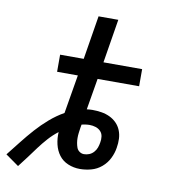

<svg xmlns="http://www.w3.org/2000/svg" viewBox="-142 -809 828 929"><g transform="rotate(10 272.0 -344.5)"><path d="M-56 0Q-29 -34 -2 -68.5Q25 -103 54 -135.5Q83 -168 116 -196.5Q149 -225 186 -246L218 -436H116V-520H232L267 -735H364L329 -520H519V-436H315L289 -282Q297 -283 303.5 -283.5Q310 -284 317 -284Q339 -284 361 -280.5Q383 -277 402 -268Q421 -259 435.5 -244.5Q450 -230 458 -210.5Q466 -191 467 -169Q468 -147 464 -124Q460 -97 447 -71Q434 -45 411.5 -26Q389 -7 361 0.5Q333 8 306 8Q275 8 247.5 -3.5Q220 -15 203 -37.5Q186 -60 179 -89.5Q172 -119 174 -150Q148 -130 126.5 -106Q105 -82 86 -56.5Q67 -31 48 -5Q29 21 9 46ZM313 -66Q326 -66 338.5 -71Q351 -76 360.5 -86.5Q370 -97 374.5 -109.5Q379 -122 381 -135Q384 -150 382 -165Q380 -180 370 -190.5Q360 -201 345.5 -205.5Q331 -210 316 -210Q306 -210 296 -208.5Q286 -207 277 -205L274 -188Q272 -175 270.5 -162.5Q269 -150 269 -138Q269 -126 271 -114Q273 -102 277 -91Q281 -80 291 -73Q301 -66 313 -66Z"/></g></svg>

Font: Iosevka Medium Extended
Style: Italic
Weight: 500
Width: 7
Italic angle: -9°
Monospace: yes
Designer: Belleve Invis
Foundry: Belleve Invis
Version: Version 32.5.0; ttfautohint (v1.8.4)